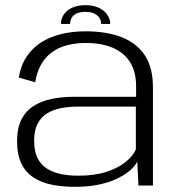

<svg xmlns="http://www.w3.org/2000/svg" viewBox="-20 -717 684 742"><path d="M270 5Q325.5 5 367.5 -4.8Q409.5 -14.5 439.2 -30Q469 -45.5 486.8 -62.2Q504.5 -79 510.5 -93L515 0H571V-380.5Q571 -455.5 539.8 -503Q508.5 -550.5 450.2 -573.2Q392 -596 310.5 -596Q260.5 -596 217 -585.5Q173.5 -575 139.5 -553.5Q105.5 -532 83 -498.2Q60.5 -464.5 52.5 -417.5L116 -399Q124.5 -451.5 150.5 -485.2Q176.5 -519 217.2 -535Q258 -551 311 -551Q370.5 -551 414.2 -533Q458 -515 482 -477.8Q506 -440.5 506 -383V-343H267.5Q220 -343 179.8 -334.8Q139.5 -326.5 109.5 -307.2Q79.5 -288 62.8 -255Q46 -222 46 -171Q46 -119 62.8 -84.8Q79.5 -50.5 110 -30.8Q140.5 -11 181.2 -3Q222 5 270 5ZM282 -38Q247.5 -38 217 -44Q186.5 -50 162.5 -64.8Q138.5 -79.5 125.2 -105.8Q112 -132 112 -173Q112 -213.5 125.8 -239.5Q139.5 -265.5 163 -279.5Q186.5 -293.5 216.5 -299.2Q246.5 -305 279 -305H505V-139.5Q495 -115.5 466.8 -92Q438.5 -68.5 392.2 -53.2Q346 -38 282 -38ZM311 -697Q279.5 -697 258.2 -687Q237 -677 226.2 -660.2Q215.5 -643.5 215.5 -624.5H251Q251 -636.5 256.2 -647Q261.5 -657.5 274.5 -664.2Q287.5 -671 311 -671Q332 -671 345.2 -664.2Q358.5 -657.5 364.8 -647Q371 -636.5 371 -624.5H406Q406 -643.5 394.5 -660.2Q383 -677 361.5 -687Q340 -697 311 -697Z"/></svg>

Font: Anybody SemiExpanded Light
Style: Regular
Weight: 300
Width: 6
Version: Version 1.113;gftools[0.9.25]